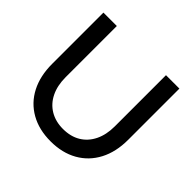

<svg xmlns="http://www.w3.org/2000/svg" viewBox="-175 -876 1063 1063"><g transform="rotate(45 356.5 -344.5)"><path d="M356 11Q265 11 198 -27Q131 -65 95 -134.5Q59 -204 59 -299V-700H164V-299Q164 -234 187.5 -186Q211 -138 254.5 -112Q298 -86 356 -86Q416 -86 459 -112Q502 -138 525.5 -186Q549 -234 549 -299V-700H654V-299Q654 -204 617.5 -134.5Q581 -65 514 -27Q447 11 356 11Z"/></g></svg>

Font: Red Hat Display Medium
Style: Regular
Weight: 500
Designer: Pentagram, MCKL
Foundry: Pentagram, MCKL
Version: Version 1.023